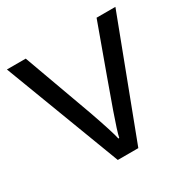

<svg xmlns="http://www.w3.org/2000/svg" viewBox="-128 -652 756 768"><g transform="rotate(-30 250.5 -267.5)"><path d="M203.1 0 0 -535.2H86.9L202.1 -217.8Q241.2 -106.4 248 -73.2H252Q257.3 -99.1 285.9 -180.4Q314.5 -261.7 414.1 -535.2H501L297.9 0Z"/></g></svg>

Font: f02724691
Style: Regular
Weight: 400
Foundry: Ascender Corporation
Version: Version 1.10